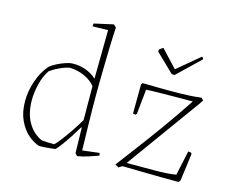

<svg xmlns="http://www.w3.org/2000/svg" viewBox="-100 -856 1222 1009"><g transform="rotate(15 510.5 -352.0)"><path d="M187 7Q155 -3 125 -29.5Q95 -56 75 -99.5Q55 -143 55 -203Q55 -257 74 -312.5Q93 -368 127 -407Q141 -419 163.5 -430.5Q186 -442 208.5 -449.5Q231 -457 246 -457Q282 -458 315.5 -446.5Q349 -435 377 -410L380 -675L296 -673Q296 -683 298 -689L402 -712L416 -699Q415 -683 413.5 -650Q412 -617 411 -574Q410 -531 409 -485.5Q408 -440 407.5 -398Q407 -356 407 -324Q407 -295 407.5 -250.5Q408 -206 409 -159.5Q410 -113 411 -77Q412 -41 412 -29L504 -40L507 -26Q483 -17 453 -7.5Q423 2 394 7L382 -6L379 -144L376 -145Q359 -117 340 -87.5Q321 -58 303.5 -34.5Q286 -11 275 0Q255 3 230 5Q205 7 187 7ZM261 -22Q272 -31 293.5 -59Q315 -87 338.5 -122Q362 -157 378 -185L377 -369Q356 -396 319.5 -413Q283 -430 239 -432Q217 -429 187 -415.5Q157 -402 133 -384Q110 -349 99 -303.5Q88 -258 88 -216Q88 -147 115 -98Q142 -49 191 -26Q204 -24 224.5 -23Q245 -22 261 -22ZM619 8 600 -3 603 -7Q630 -43 678.5 -107Q727 -171 787 -254Q847 -337 907 -428Q860 -428 810 -427.5Q760 -427 718 -426.5Q676 -426 654 -424L640 -289L634 -283L620 -285L621 -444L627 -453Q674 -452 707 -451.5Q740 -451 773 -451Q809 -451 835 -451.5Q861 -452 886.5 -453.5Q912 -455 947 -459L958 -447L945 -427L655 -26H753Q770 -26 803 -26Q836 -26 869.5 -28Q903 -30 923 -34L952 -168L968 -166L972 -159L952 -9L944 0Q846 0 769.5 -1.5Q693 -3 638 -4ZM763 -538 664 -634V-645Q673 -653 685 -660L772 -567L893 -668Q900 -664 902 -656L779 -538Z"/></g></svg>

Font: Labrada ExtraLight
Style: Regular
Weight: 200
Designer: Mercedes Jáuregui
Foundry: Omnibus-Type Team
Version: Version 1.000; ttfautohint (v1.8.4.7-5d5b)